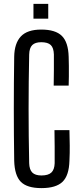

<svg xmlns="http://www.w3.org/2000/svg" viewBox="-20 -959 415 987"><path d="M193 8Q119 8 87 -24.5Q55 -57 53 -133Q49 -400 53 -667Q54 -736 87 -771.5Q120 -807 192 -807Q265 -807 298 -774.5Q331 -742 333 -667Q334 -648 334 -620.5Q334 -593 334 -565.5Q334 -538 333 -519H256Q257 -556 257 -599Q257 -642 257 -679Q256 -713 241 -727.5Q226 -742 192 -742Q161 -742 146 -727.5Q131 -713 130 -679Q127 -536 127 -399.5Q127 -263 130 -120Q131 -87 146 -72Q161 -57 193 -57Q228 -57 244 -72Q260 -87 261 -120Q261 -159 261 -205Q261 -251 260 -290H337Q338 -250 338.5 -211.5Q339 -173 337 -133Q335 -57 301.5 -24.5Q268 8 193 8ZM152 -863V-939H228V-863Z"/></svg>

Font: Big Shoulders Display Medium
Style: Regular
Weight: 500
Designer: Patric King
Foundry: XO Type Co
Version: Version 1.000; ttfautohint (v1.8.2)